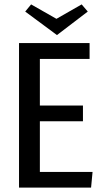

<svg xmlns="http://www.w3.org/2000/svg" viewBox="-20 -857 484 877"><path d="M380.9 -804.2 240.2 -696.8 95.2 -804.2 122.1 -836.9 237.8 -771 353 -836.9ZM389.2 -587.9H162.1V-375H358.9V-303.2H162.1V-71.8H402.8L396 0H66.9V-660.2H389.2Z"/></svg>

Font: Sansita Light
Style: Regular
Weight: 300
Designer: Pablo Cosgaya
Foundry: Omnibus-Type
Version: Version 1.006;hotconv 1.0.109;makeotfexe 2.5.65596